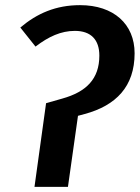

<svg xmlns="http://www.w3.org/2000/svg" viewBox="-20 -726 543 746"><path d="M114 0H244L283 -276L309 -283C431 -316 503 -390 503 -519C503 -632 422 -706 291 -706C197 -706 124 -674 59 -619L118 -545C169 -584 217 -606 271 -606C334 -606 366 -571 366 -510C366 -419 315 -369 222 -343L159 -325Z"/></svg>

Font: Fira Sans Medium
Style: Italic
Weight: 500
Italic angle: -8°
Designer: bBox Type GmbH & Carrois Corporate GbR & Edenspiekermann AG
Foundry: bBox Type GmbH & Carrois Corporate GbR & Edenspiekermann AG
Version: Version 4.301;PS 004.301;hotconv 1.0.88;makeotf.lib2.5.64775